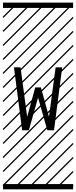

<svg xmlns="http://www.w3.org/2000/svg" viewBox="-23 -990 577 1453"><path d="M397.9 -480.5H447.8L385.7 -4.4H335L265.1 -251.5L195.3 -4.4H144.5L82.5 -480.5H132.3L182.6 -106L243.7 -328.6H286.6L347.7 -106ZM0 402.8H530.3V442.9H0ZM0 -970.2H530.3V-930.2H0ZM526.9 410.6 533.7 417.5 525.4 425.8 518.6 418.9ZM526.9 304.7 533.7 311.5 419.4 425.8 412.6 418.9ZM526.9 198.7 533.7 205.6 313.5 425.8 306.6 418.9ZM526.9 92.3 533.7 99.1 207.5 425.8 200.7 418.9ZM526.9 -13.2 533.7 -6.3 101.6 425.8 94.7 418.9ZM526.9 -119.1 533.7 -112.3 3.4 418 -3.4 411.1ZM526.9 -225.6 533.7 -218.8 3.4 311.5 -3.4 304.7ZM526.9 -331.5 533.7 -324.7 3.4 205.6 -3.4 198.7ZM526.9 -438 533.7 -431.2 3.4 99.1 -3.4 92.3ZM526.9 -543.5 533.7 -536.6 3.4 -6.3 -3.4 -13.2ZM526.9 -649.4 533.7 -642.6 3.4 -112.3 -3.4 -119.1ZM526.9 -755.9 533.7 -749 3.4 -218.8 -3.4 -225.6ZM526.9 -861.8 533.7 -855 3.4 -324.7 -3.4 -331.5ZM516.6 -958 523.4 -951.2 3.4 -431.2 -3.4 -438ZM411.1 -958 418 -951.2 3.4 -536.6 -3.4 -543.5ZM305.2 -958 312 -951.2 3.4 -642.6 -3.4 -649.4ZM198.7 -958 205.6 -951.2 3.4 -749 -3.4 -755.9ZM92.3 -958 99.1 -951.2 3.4 -855 -3.4 -861.8Z"/></svg>

Font: AzarMehrMSRS3
Style: Regular
Weight: 1
Designer: Amin Abedi
Version: Version 1.00